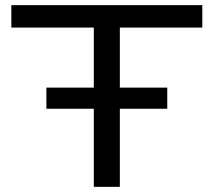

<svg xmlns="http://www.w3.org/2000/svg" viewBox="-20 -725 829 745"><path d="M344 0V-618H24V-705H765V-618H445V0ZM160 -303V-385H629V-303Z"/></svg>

Font: Nunito Sans 7pt Expanded
Style: Regular
Weight: 400
Width: 7
Designer: Vernon Adams
Foundry: Vernon Adams
Version: Version 3.101;gftools[0.9.27]